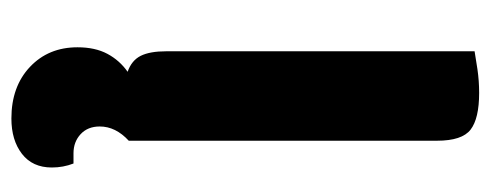

<svg xmlns="http://www.w3.org/2000/svg" viewBox="-282 -374 861 337"><g transform="rotate(90 148.5 -205.5)"><path d="M63 89Q63 58 74.5 36.5Q86 15 106 1Q86 -6 78 -22Q70 -38 70 -67V-608Q81 -610 101.5 -613Q122 -616 143 -616Q188 -616 207.5 -601Q227 -586 227 -542V-1Q202 22 202 50Q202 71 215.5 83.5Q229 96 249 96H267Q274 114 274 134Q274 168 250 186.5Q226 205 188 205Q132 205 97.5 172.5Q63 140 63 89Z"/></g></svg>

Font: Baloo Tammudu 2
Style: Bold
Weight: 700
Designer: Maithili Shingre, Omkar Shende and Ek Type
Foundry: Ek Type
Version: Version 1.640;hotconv 1.0.111;makeotfexe 2.5.65597; ttfautoh